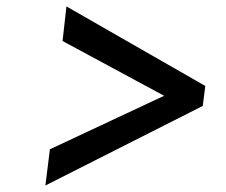

<svg xmlns="http://www.w3.org/2000/svg" viewBox="-20 -668 708 601"><path d="M614.7 -336.4 122.1 -87.4 136.2 -200.7 493.7 -368.2 175.8 -539.6 188 -647.9 622.6 -398.9Z"/></svg>

Font: Merriweather Bold
Style: Italic
Weight: 700
Italic angle: -7°
Designer: Eben Sorkin ( eben@eyebytes.com )
Foundry: Eben Sorkin ( eben@eyebytes.com )
Version: Version 1.5; ttfautohint (v0.97) -l 13 -r 13 -G 200 -x 24 -f